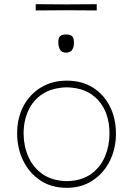

<svg xmlns="http://www.w3.org/2000/svg" viewBox="-20 -890 637 919"><path d="M300 9Q225 9 171.8 -27.2Q118.5 -63.5 90.2 -122.8Q62 -182 62 -251Q62 -325 92.2 -382Q122.5 -439 176.2 -471.5Q230 -504 300 -504Q372 -504 424.8 -470.8Q477.5 -437.5 506.2 -380.2Q535 -323 535 -251Q535 -178.5 505.5 -119.5Q476 -60.5 423 -25.8Q370 9 300 9ZM300 -23Q370.5 -24.5 415.8 -57Q461 -89.5 482.5 -141Q504 -192.5 504 -251Q504 -349.5 450.5 -409.8Q397 -470 300 -472Q231 -470.5 185 -441Q139 -411.5 116 -362Q93 -312.5 93 -251Q93 -192.5 115.2 -141Q137.5 -89.5 183.2 -57Q229 -24.5 300 -23ZM296 -638Q259 -638 259 -690Q259 -709.5 268 -717.2Q277 -725 297 -725Q316.5 -725 325.2 -716.5Q334 -708 334 -687Q334 -638 296 -638ZM151 -840V-870Q184 -869.5 220.8 -869.5Q257.5 -869.5 297 -869Q337 -869.5 373.5 -869.5Q410 -869.5 443 -870V-840Q410 -840.5 373.5 -840.5Q337 -840.5 297 -841Q257.5 -840.5 220.8 -840.5Q184 -840.5 151 -840Z"/></svg>

Font: Commissioner Loud Thin
Style: Regular
Weight: 100
Designer: Kostas Bartsokas
Foundry: Kostas Bartsokas
Version: Version 1.000; ttfautohint (v1.8.3)